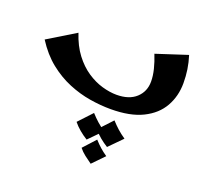

<svg xmlns="http://www.w3.org/2000/svg" viewBox="-123 -553 1092 1017"><g transform="rotate(20 422.5 -45.0)"><path d="M484 7Q427 7 366 -3Q305 -13 244.5 -38Q184 -63 129 -107Q74 -151 30 -220L186 -315Q208 -248 243 -202Q278 -156 320 -128Q362 -100 405.5 -87.5Q449 -75 487 -75Q558 -75 597 -111Q636 -147 636 -203Q636 -235 627 -271.5Q618 -308 602 -348L777 -405Q789 -367 794.5 -330Q800 -293 800 -254Q800 -181 766.5 -121.5Q733 -62 663 -27.5Q593 7 484 7ZM484 315Q464 301 444 285.5Q424 270 410 252L473 183Q491 203 508.5 218.5Q526 234 548 249ZM420 202Q397 188 375.5 170Q354 152 338 132L409 56Q428 77 447.5 94.5Q467 112 492 129ZM535 202Q512 188 490.5 170Q469 152 453 132L524 56Q543 77 562.5 94.5Q582 112 607 129Z"/></g></svg>

Font: Marhey Medium
Style: Regular
Weight: 500
Designer: Nur Syamsi & Bustanul Arifin
Foundry: Namelatype
Version: Version 1.000